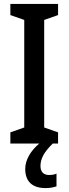

<svg xmlns="http://www.w3.org/2000/svg" viewBox="-20 -734 351 982"><path d="M187 115C187 78 205 44 250 0H277V-57L206 -82V-632L277 -657V-714H33V-657L104 -632V-82L33 -57V0H181C139 35 109 82 109 130C109 192 143 228 213 228C237 228 255 224 269 219V154C260 158 249 161 231 161C203 161 187 145 187 115Z"/></svg>

Font: Noto Sans Kannada Condensed Medium
Style: Regular
Weight: 500
Width: 3
Designer: Jelle Bosma - Monotype Design Team
Foundry: Monotype Imaging Inc.
Version: Version 2.005